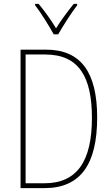

<svg xmlns="http://www.w3.org/2000/svg" viewBox="-20 -970 578 990"><path d="M257 -793H280C306 -838 346 -901 378 -943V-950H360C325 -906 295 -866 269 -824C244 -866 208 -916 179 -950H161V-943C188 -909 231 -840 257 -793ZM481 -364C481 -595 399 -714 217 -714H86V0H209C396 0 481 -124 481 -364ZM454 -362C454 -140 378 -25 209 -25H112V-689H213C388 -689 454 -572 454 -362Z"/></svg>

Font: Noto Sans Ethiopic Condensed Thin
Style: Regular
Weight: 100
Width: 3
Designer: Monotype Design Team
Foundry: Monotype Imaging Inc.
Version: Version 2.102